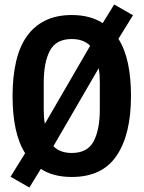

<svg xmlns="http://www.w3.org/2000/svg" viewBox="-20 -777 640 856"><path d="M300 12Q217 12 162 -24L111 59L27 11L92 -94Q63 -140 49.5 -204Q36 -268 36 -349Q36 -434 51.5 -501.5Q67 -569 99.5 -615Q132 -661 182 -685.5Q232 -710 300 -710Q382 -710 438 -674L489 -757L573 -709L508 -604Q537 -558 550.5 -494Q564 -430 564 -349Q564 -178 500 -83Q436 12 300 12ZM175 -289Q175 -272 176 -256Q177 -240 180 -225L382 -573Q352 -603 300 -603Q230 -603 202.5 -551Q175 -499 175 -409ZM300 -95Q370 -95 397.5 -147Q425 -199 425 -289V-409Q425 -426 424 -442Q423 -458 420 -473L218 -125Q248 -95 300 -95Z"/></svg>

Font: IBM Plex Mono SmBld
Style: Regular
Weight: 600
Monospace: yes
Designer: Mike Abbink, Paul van der Laan, Pieter van Rosmalen
Foundry: Bold Monday
Version: Version 2.3